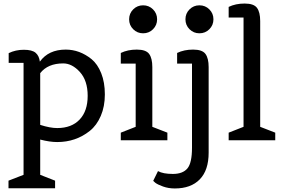

<svg xmlns="http://www.w3.org/2000/svg" viewBox="-20 -792 1602 1084"><path d="M291 271H28V228L113 195V-437H29V-492Q68 -511 114.5 -511Q161 -511 181 -494Q201 -477 205 -444Q254 -512 351 -512Q430 -512 497 -458Q531 -430 551.5 -378.5Q572 -327 572 -259Q572 -191 549 -137.5Q526 -84 487 -53Q408 10 303 10Q261 10 207 -4V195L291 228ZM303 -69Q384 -69 429.5 -117Q475 -165 475 -251Q475 -337 431 -385.5Q387 -434 337 -434Q250 -434 207 -379V-87Q263 -69 303 -69Z M925 0H662V-43L746 -76V-433H662V-493Q701 -512 752.5 -512Q804 -512 822 -487.5Q840 -463 840 -413V-76L925 -43ZM844 -627Q821 -604 788 -604Q755 -604 732 -627Q709 -650 709 -683Q709 -716 732 -739Q755 -762 788 -762Q821 -762 844 -739Q867 -716 867 -683Q867 -650 844 -627Z M1064 42V-433H980V-493Q1019 -512 1070.5 -512Q1122 -512 1140 -487.5Q1158 -463 1158 -413V70Q1158 169 1108 220.5Q1058 272 967 272Q931 272 900.5 261Q870 250 857 240L845 229L872 174Q900 190 956 190Q1012 190 1038 159Q1064 128 1064 42ZM1162 -627Q1139 -604 1106 -604Q1073 -604 1050 -627Q1027 -650 1027 -683Q1027 -716 1050 -739Q1073 -762 1106 -762Q1139 -762 1162 -739Q1185 -716 1185 -683Q1185 -650 1162 -627Z M1534 0H1271V-43L1355 -76V-693H1271V-753Q1310 -772 1361.5 -772Q1413 -772 1431 -747.5Q1449 -723 1449 -673V-76L1534 -43Z"/></svg>

Font: Belgrano
Style: Regular
Weight: 400
Designer: Daniel Hernandez
Foundry: Daniel Hernndez
Version: Version 1.003